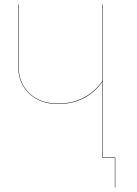

<svg xmlns="http://www.w3.org/2000/svg" viewBox="-20 -700 606 851"><path d="M491 -2V131H489V0H434V-338Q363 -239 237 -239Q158 -239 109 -285.5Q60 -332 60 -412V-680H62V-412Q62 -332 110.5 -286.5Q159 -241 237 -241Q362 -241 434 -341V-680H436V-2Z"/></svg>

Font: FiraGO Two
Style: Regular
Weight: 100
Designer: bBox Type
Foundry: bBox Type GmbH
Version: Version 1.001